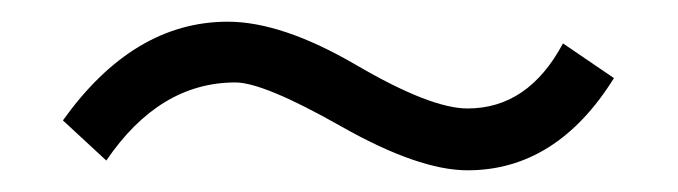

<svg xmlns="http://www.w3.org/2000/svg" viewBox="-20 -352 625 177"><path d="M197 -276Q127 -276 78 -204L38 -241Q103 -332 190 -332Q240 -332 308.5 -292Q377 -252 411 -252Q467 -252 499 -312L546 -280Q493 -195 411 -195Q366 -195 294.5 -235.5Q223 -276 197 -276Z"/></svg>

Font: Hind Kochi Light
Style: Regular
Weight: 300
Designer: Dhruvi Tolia
Foundry: Indian Type Foundry
Version: Version 0.702;PS 1.0;hotconv 1.0.81;makeotf.lib2.5.63406